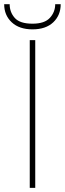

<svg xmlns="http://www.w3.org/2000/svg" viewBox="-26 -904 312 924"><path d="M143.6 -710.9V0H117.2V-710.9ZM239.7 -883.8H266.1Q266.1 -830.6 230.2 -796.6Q194.3 -762.7 130.4 -762.7Q66.9 -762.7 30.5 -796.6Q-5.9 -830.6 -5.9 -883.8H20.5Q20.5 -845.2 45.2 -817.6Q69.8 -790 130.4 -790Q188.5 -790 214.1 -818.1Q239.7 -846.2 239.7 -883.8Z"/></svg>

Font: Vazirmatn FD Thin
Style: Regular
Weight: 100
Designer: Saber Rastikerdar
Foundry: Saber Rastikerdar
Version: Version 33.003